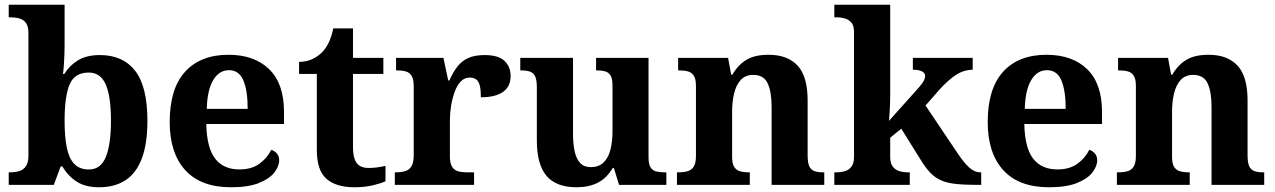

<svg xmlns="http://www.w3.org/2000/svg" viewBox="-20 -780 5379 810"><path d="M397.6 10Q339.3 10 302.4 -14.5Q265.5 -39 243.2 -78H236L207 0H16.8V-53H23.6Q43.2 -53 60.5 -58Q77.9 -63 88.9 -78.1Q99.9 -93.2 99.9 -123.3V-640.1Q99.9 -669 89.5 -683.2Q79.2 -697.4 61.4 -702.2Q43.7 -707 22.5 -707H16.8V-760H252.5V-589.3Q252.5 -571.8 251.7 -548.4Q250.9 -525.1 249.3 -503.5Q247.7 -481.9 245.6 -468H251.3Q272.6 -503 308.6 -525.4Q344.6 -547.7 401.5 -547.7Q498.8 -547.7 550.4 -481.1Q601.9 -414.5 601.9 -270.2Q601.9 -173.8 578.4 -111.5Q554.9 -49.2 509.4 -19.6Q463.9 10 397.6 10ZM355.2 -65Q405.1 -65 426.6 -118.2Q448.1 -171.4 448.1 -271.2Q448.1 -372.9 426.2 -423.4Q404.4 -473.9 354.2 -473.9Q294.8 -473.9 273.6 -423.7Q252.5 -373.5 252.5 -270.3Q252.5 -204.4 261.5 -158.6Q270.5 -112.7 293 -88.9Q315.4 -65 355.2 -65Z M955.1 10Q827 10 761.4 -62.3Q695.9 -134.6 695.9 -265.2Q695.9 -405.7 760.8 -477.3Q825.8 -548.9 944 -548.9Q1053.2 -548.9 1115.6 -488Q1178.1 -427.2 1178.1 -308.2V-256.9H850.3Q852.3 -156.6 887.5 -110.9Q922.7 -65.2 990 -65.2Q1041.4 -65.2 1074.5 -89.3Q1107.5 -113.4 1124.3 -147.9Q1138.3 -143.8 1148.1 -132.5Q1157.8 -121.1 1157.8 -104.1Q1157.8 -78.3 1137.1 -51.8Q1116.3 -25.3 1071.8 -7.7Q1027.3 10 955.1 10ZM1024.9 -320.8Q1024.9 -397.3 1006.8 -440.6Q988.6 -483.9 946 -483.9Q904.4 -483.9 879.4 -442.1Q854.4 -400.4 852.3 -320.8Z M1474.9 10Q1398.3 10 1357.5 -25.4Q1316.6 -60.7 1316.6 -147.9V-468H1241.7V-519Q1274.2 -519 1299.7 -531.7Q1325.2 -544.4 1340 -560.9Q1355.3 -576.5 1367.2 -601.4Q1379 -626.2 1386 -660.2H1469.2V-536H1597.3V-468H1469.2V-158.2Q1469.2 -113.6 1484.7 -92.5Q1500.1 -71.4 1535.3 -71.4Q1554.5 -71.4 1572.4 -74Q1590.3 -76.6 1606.3 -80.2V-15.3Q1590.4 -7.5 1555.7 1.2Q1521 10 1474.9 10Z M1645.7 0V-53H1649.8Q1672.8 -53 1689.6 -58Q1706.3 -63 1715.9 -78.5Q1725.4 -94 1725.4 -125V-415Q1725.4 -445 1716.8 -459.5Q1708.2 -474 1692.3 -478.5Q1676.5 -483 1654.5 -483H1650.9V-536H1850.7L1870.9 -440.5H1875.9Q1891.2 -475.7 1910.2 -499.8Q1929.3 -524 1956.6 -535.9Q1983.9 -547.7 2025 -547.7Q2082.4 -547.7 2108.3 -523.2Q2134.2 -498.7 2134.2 -459.7Q2134.2 -414.2 2101.4 -391.8Q2068.6 -369.5 2008.7 -369.5Q2008.7 -397.5 2004.9 -415.7Q2001 -433.8 1991 -443.3Q1980.9 -452.7 1961.5 -452.7Q1939.3 -452.7 1923.5 -436Q1907.7 -419.2 1897.9 -391.8Q1888 -364.5 1883 -333.2Q1878 -302 1878 -273V-120Q1878 -91 1887.2 -76.5Q1896.4 -62 1912.3 -57.5Q1928.2 -53 1947.8 -53H1979.9V0Z M2412.7 10Q2326.2 10 2285.5 -38.2Q2244.8 -86.5 2244.8 -187.7V-412.1Q2244.8 -441.5 2238.2 -456.6Q2231.7 -471.7 2217.2 -477.3Q2202.8 -483 2178.5 -483H2174.9V-536H2397.4V-215.9Q2397.4 -173.5 2404.3 -141.7Q2411.2 -109.8 2427.5 -92.3Q2443.8 -74.9 2472.8 -74.9Q2505.2 -74.9 2525.4 -93.6Q2545.6 -112.4 2554.8 -146.6Q2564 -180.8 2564 -227V-419.1Q2564 -448.2 2555.6 -461.7Q2547.2 -475.3 2532.5 -479.1Q2517.8 -483 2498.3 -483H2494.7V-536H2716V-116Q2716 -87.5 2724.6 -73.9Q2733.2 -60.3 2748.5 -56.7Q2763.8 -53 2782.9 -53H2791.2V0H2591.6L2569.9 -71.1H2564.9Q2539.1 -27.9 2501.6 -9Q2464 10 2412.7 10Z M2835.9 0V-53H2841.6Q2864.6 -53 2881 -57.7Q2897.5 -62.4 2906.8 -77.4Q2916 -92.3 2916 -122.1V-417.9Q2916 -446.1 2907.3 -460.1Q2898.7 -474 2883 -478.5Q2867.3 -483 2845.3 -483H2840.9V-536H3051.6L3064.6 -464.9H3069.6Q3093.6 -506.4 3129 -527.6Q3164.3 -548.9 3222.7 -548.9Q3302.3 -548.9 3344.8 -503.3Q3387.2 -457.6 3387.2 -355.8V-123.9Q3387.2 -93.4 3394.4 -78.2Q3401.6 -63 3416.3 -58Q3430.9 -53 3452.9 -53H3457.4V0H3235.2V-328.8Q3235.2 -393.2 3218.5 -428.6Q3201.9 -464 3157.7 -464Q3124.3 -464 3104.8 -442.4Q3085.2 -420.8 3076.9 -385.5Q3068.6 -350.2 3068.6 -309V-118.3Q3068.6 -90.4 3077 -76.5Q3085.4 -62.6 3101.1 -57.8Q3116.7 -53 3138.7 -53H3143.2V0Z M3499.8 0V-53H3511.9Q3526.8 -53 3543.2 -57.4Q3559.7 -61.9 3571.3 -75.9Q3582.9 -90 3582.9 -118.1V-645.9Q3582.9 -673 3570.8 -685.8Q3558.7 -698.6 3542.2 -702.8Q3525.8 -707 3511.9 -707H3499.8V-760H3735.5V-376.9Q3735.5 -363.9 3735 -347.3Q3734.5 -330.6 3733.5 -314.5Q3732.5 -298.5 3731.7 -286.3Q3730.9 -274.1 3730.3 -270L3856.5 -411.1Q3867.4 -423.5 3873.1 -432.5Q3878.8 -441.4 3880.9 -448Q3883 -454.6 3883 -458.9Q3883 -471.9 3869.6 -478.9Q3856.1 -485.9 3831.1 -485.9V-536H4083.5V-485.9Q4066.5 -485.9 4049.5 -481Q4032.5 -476.2 4015.5 -465.6Q3998.5 -455.1 3980.5 -439Q3962.5 -423 3942.5 -401L3884.6 -334.8L4017.6 -136.8Q4044.8 -95.6 4067.7 -74.3Q4090.6 -53 4115.9 -53H4119.5V0H4105.5Q4050.9 0 4013.7 -3.9Q3976.6 -7.7 3951.3 -18.7Q3926 -29.6 3906.2 -49.7Q3886.4 -69.8 3866 -102.8L3782.2 -237.2L3735.5 -199V-118.3Q3735.5 -89.9 3747.3 -75.9Q3759 -62 3775.5 -57.5Q3792 -53 3805.9 -53H3818.1V0Z M4406.1 10Q4278 10 4212.4 -62.3Q4146.9 -134.6 4146.9 -265.2Q4146.9 -405.7 4211.8 -477.3Q4276.8 -548.9 4395 -548.9Q4504.2 -548.9 4566.6 -488Q4629.1 -427.2 4629.1 -308.2V-256.9H4301.3Q4303.3 -156.6 4338.5 -110.9Q4373.7 -65.2 4441 -65.2Q4492.4 -65.2 4525.5 -89.3Q4558.5 -113.4 4575.3 -147.9Q4589.3 -143.8 4599.1 -132.5Q4608.8 -121.1 4608.8 -104.1Q4608.8 -78.3 4588.1 -51.8Q4567.3 -25.3 4522.8 -7.7Q4478.3 10 4406.1 10ZM4475.9 -320.8Q4475.9 -397.3 4457.8 -440.6Q4439.6 -483.9 4397 -483.9Q4355.4 -483.9 4330.4 -442.1Q4305.4 -400.4 4303.3 -320.8Z M4691.9 0V-53H4697.6Q4720.6 -53 4737 -57.7Q4753.5 -62.4 4762.8 -77.4Q4772 -92.3 4772 -122.1V-417.9Q4772 -446.1 4763.3 -460.1Q4754.7 -474 4739 -478.5Q4723.3 -483 4701.3 -483H4696.9V-536H4907.6L4920.6 -464.9H4925.6Q4949.6 -506.4 4985 -527.6Q5020.3 -548.9 5078.7 -548.9Q5158.3 -548.9 5200.8 -503.3Q5243.2 -457.6 5243.2 -355.8V-123.9Q5243.2 -93.4 5250.4 -78.2Q5257.6 -63 5272.3 -58Q5286.9 -53 5308.9 -53H5313.4V0H5091.2V-328.8Q5091.2 -393.2 5074.5 -428.6Q5057.9 -464 5013.7 -464Q4980.3 -464 4960.8 -442.4Q4941.2 -420.8 4932.9 -385.5Q4924.6 -350.2 4924.6 -309V-118.3Q4924.6 -90.4 4933 -76.5Q4941.4 -62.6 4957.1 -57.8Q4972.7 -53 4994.7 -53H4999.2V0Z"/></svg>

Font: Noto Serif Sinhala
Style: Regular
Weight: 400
Designer: Jelle Bosma - Monotype Design Team
Foundry: Monotype Imaging Inc.
Version: Version 2.006